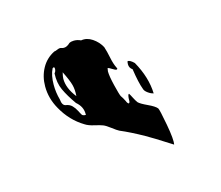

<svg xmlns="http://www.w3.org/2000/svg" viewBox="-49 -799 408 354"><g transform="rotate(-15 154.5 -621.5)"><path d="M198 -534Q173 -548 154 -556Q150 -558 141.5 -564.5Q133 -571 128 -573Q123 -575 112 -577.5Q101 -580 95 -584Q70 -599 55 -626Q43 -647 43 -670Q43 -689 51.5 -704.5Q60 -720 76 -728Q78 -728 82.5 -730Q87 -732 90 -731Q92 -730 95 -730Q101 -730 107 -736Q111 -738 116 -738Q123 -738 129 -735Q140 -737 150.5 -730Q161 -723 167 -712Q170 -703 172.5 -690.5Q175 -678 179 -670L180 -668Q180 -666 178 -666Q176 -666 170.5 -669.5Q165 -673 163 -673L162 -667Q162 -658 166.5 -639.5Q171 -621 173 -617Q176 -613 180 -605Q180 -604 181.5 -602Q183 -600 184 -600Q186 -601 186 -604Q186 -617 189 -617Q191 -614 194 -608Q197 -602 200 -598Q204 -594 217 -588Q230 -582 234 -577Q236 -574 241.5 -544Q247 -514 245 -505Q209 -528 198 -534ZM59 -669Q59 -654 63 -640Q64 -628 71 -627Q78 -626 82.5 -621.5Q87 -617 90 -611Q93 -605 95 -602Q97 -600 102 -600V-602Q102 -616 90 -626Q78 -643 71.5 -657Q65 -671 66 -689Q69 -692 69 -697Q69 -702 65 -699Q59 -687 59 -669ZM81 -687Q79 -679 79 -675Q79 -657 94 -638Q95 -650 92.5 -659.5Q90 -669 81 -687ZM201 -670Q201 -663 207 -659Q211 -632 216 -619Q217 -615 222.5 -611Q228 -607 233 -606Q232 -637 214 -669Q207 -676 202 -676Q201 -674 201 -670Z"/></g></svg>

Font: BM Euljiro oraeorae
Style: Regular
Weight: 400
Designer: Bongjin Kim; Bomjun Kim; Myungsoo Han; Hyesun Chae; Mikyoung Jeong; Wujin Sim; Minjae Kang; Suwha Jang;
Foundry: Sandoll Inc.
Version: Version 1.000;hotconv 1.0.109;makeexe 2.5.65596